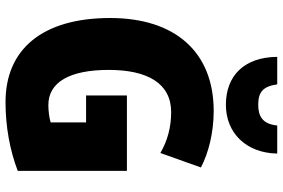

<svg xmlns="http://www.w3.org/2000/svg" viewBox="-180 -808 998 677"><g transform="rotate(90 318.5 -469.0)"><path d="M521 -948H422C417 -897 390 -881 349 -881C304 -881 284 -898 277 -948H180C181 -831 247 -767 349 -767C448 -767 519 -838 521 -948ZM316 -418V-274H411V-149C394 -144 370 -141 350 -141C270 -141 226 -215 226 -354C226 -490 273 -574 375 -574C428 -574 476 -561 519 -536L570 -679C520 -705 449 -724 371 -724C162 -724 43 -587 43 -359C43 -119 154 10 339 10C426 10 508 -5 582 -33V-418Z"/></g></svg>

Font: Noto Sans Armenian Condensed Black
Style: Regular
Weight: 900
Width: 3
Designer: Monotype Design Team
Foundry: Monotype Imaging Inc.
Version: Version 2.008